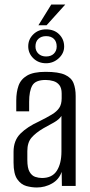

<svg xmlns="http://www.w3.org/2000/svg" viewBox="-20 -823 399 850"><path d="M143 7Q120 7 96.5 0.5Q73 -6 56.5 -29.5Q40 -53 40 -103V-151Q40 -201 70.5 -231.5Q101 -262 154 -286Q188 -303 209.5 -316Q231 -329 242 -345Q253 -361 253 -388V-409Q253 -433 243 -446Q233 -459 216.5 -464Q200 -469 182 -469Q137 -469 123 -444.5Q109 -420 109 -372V-330H52V-378Q52 -415 62 -443.5Q72 -472 100 -488.5Q128 -505 182 -505Q239 -505 267.5 -492Q296 -479 305.5 -455Q315 -431 315 -398V0H254L253 -62Q241 -28 210 -10.5Q179 7 143 7ZM166 -35Q211 -35 231.5 -67Q252 -99 252 -152V-310Q242 -294 219 -281Q196 -268 172 -255Q138 -235 119.5 -213.5Q101 -192 101 -154V-115Q101 -79 111 -62Q121 -45 136 -40Q151 -35 166 -35ZM184 -543Q150 -543 127.5 -565Q105 -587 105 -618Q105 -649 127.5 -671Q150 -693 184 -693Q220 -693 242 -671Q264 -649 264 -617Q264 -587 240 -565Q216 -543 184 -543ZM184 -573Q206 -573 218.5 -585.5Q231 -598 231 -617Q231 -639 218.5 -651Q206 -663 184 -663Q163 -663 150 -651Q137 -639 137 -617Q137 -598 150 -585.5Q163 -573 184 -573ZM150 -711 207 -803H269L186 -711Z"/></svg>

Font: Alumni Sans
Style: Regular
Weight: 400
Designer: Robert E. Leuschke
Foundry: Robert E. Leuschke
Version: Version 1.018